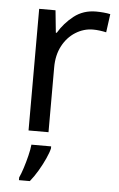

<svg xmlns="http://www.w3.org/2000/svg" viewBox="-54 -584 522 843"><g transform="rotate(5 206.5 -162.5)"><path d="M335 -546Q350 -546 367.5 -544.5Q385 -543 398 -540L387 -459Q374 -462 358.5 -464Q343 -466 329 -466Q288 -466 252 -443.5Q216 -421 194.5 -380.5Q173 -340 173 -286V0H85V-536H157L167 -438H171Q197 -482 238 -514Q279 -546 335 -546ZM190 70Q186 88 173.5 115.5Q161 143 144.5 171Q128 199 110 221H62V209Q70 192 78.5 165.5Q87 139 94 110.5Q101 82 103 61H190Z"/></g></svg>

Font: Noto Sans Hatran
Style: Regular
Weight: 400
Designer: Monotype Design Team
Foundry: Monotype Imaging Inc.
Version: Version 2.001; ttfautohint (v1.8.4.7-5d5b)